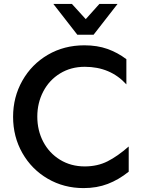

<svg xmlns="http://www.w3.org/2000/svg" viewBox="-20 -949 732 983"><path d="M414 -97Q343 -97 287.5 -131Q232 -165 201.5 -223Q171 -281 171 -352Q171 -422 201.5 -480.5Q232 -539 287.5 -573Q343 -607 414 -607Q545 -607 627 -517V-646Q582 -680 530 -698.5Q478 -717 412 -717Q308 -717 225 -668.5Q142 -620 94.5 -536Q47 -452 47 -351Q47 -249 94.5 -165.5Q142 -82 224.5 -34Q307 14 408 14Q476 14 532 -7.5Q588 -29 639 -70V-199Q582 -149 530.5 -123Q479 -97 414 -97ZM489 -929 419 -851 348 -929H253L376 -771H459L582 -929Z"/></svg>

Font: Geom Medium
Style: Bold
Weight: 500
Version: Version 1.102